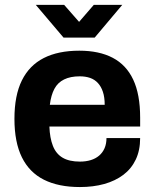

<svg xmlns="http://www.w3.org/2000/svg" viewBox="-20 -743 624 775"><path d="M302.7 12Q216.3 12 157.4 -17.5Q98.5 -47 68.4 -108Q38.3 -169 38.3 -263.2Q38.3 -357.8 68.3 -418.4Q98.3 -479 156.5 -508.7Q214.8 -538.4 300.1 -538.4Q380.3 -538.4 435 -509.7Q489.8 -481 517.7 -421.6Q545.7 -362.1 545.7 -267.9V-232.3H179.4Q181 -186.2 193.5 -154.3Q205.9 -122.4 232.5 -106.6Q259.2 -90.7 302.7 -90.7Q326.5 -90.7 346.2 -96.7Q365.9 -102.7 380.1 -114.8Q394.3 -126.9 402.1 -144.8Q409.8 -162.7 409.8 -185.7H545.7Q545.7 -136.4 528.1 -99.2Q510.5 -62 478 -37.4Q445.5 -12.9 401 -0.4Q356.5 12 302.7 12ZM181.2 -320.1H402.6Q402.6 -350.5 395.4 -372.1Q388.3 -393.7 375.2 -407.9Q362.1 -422.1 343.7 -428.5Q325.2 -434.9 301.9 -434.9Q264.2 -434.9 238.7 -422.3Q213.1 -409.8 199.6 -384.4Q186 -359 181.2 -320.1ZM124.4 -723.4H238.9L327.3 -622.7L270.9 -621.9L358.6 -723.4H473.5L362.2 -591.2H236.5Z"/></svg>

Font: Archivo SemiBold
Style: Regular
Weight: 600
Designer: Hector Gatti
Foundry: Omnibus-Type
Version: Version 2.001